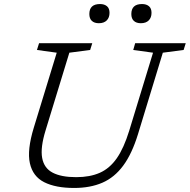

<svg xmlns="http://www.w3.org/2000/svg" viewBox="-20 -921 940 951"><path d="M206 -276Q179.5 -190 188.8 -139Q198 -88 240.8 -65.8Q283.5 -43.5 357.5 -43.5Q425.5 -43.5 474.5 -65.2Q523.5 -87 558.5 -137.2Q593.5 -187.5 620 -273.5L738 -660L640 -673.5L649.5 -707H900L889.5 -673.5L786.5 -660L663.5 -256.5Q633.5 -159 590.2 -100.5Q547 -42 487 -16Q427 10 347 10Q255.5 10 199 -18.5Q142.5 -47 128 -112.5Q113.5 -178 147.5 -289L261 -660L163 -673.5L173.5 -707H437L426.5 -673.5L323.5 -660ZM469.5 -806Q447.5 -806 435 -817.5Q422.5 -829 422.5 -851.5Q422.5 -901 475.5 -901Q497 -901 509.8 -890.2Q522.5 -879.5 522.5 -857.5Q522.5 -834 508.8 -820Q495 -806 469.5 -806ZM677.5 -806Q655.5 -806 643 -817.5Q630.5 -829 630.5 -851.5Q630.5 -901 683.5 -901Q705 -901 717.8 -890.2Q730.5 -879.5 730.5 -857.5Q730.5 -834 716.8 -820Q703 -806 677.5 -806Z"/></svg>

Font: Newsreader Caption Light
Style: Italic
Weight: 300
Italic angle: -17°
Designer: Hugues Gentile
Foundry: Production Type
Version: Version 1.001